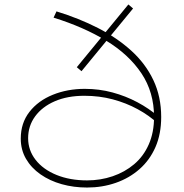

<svg xmlns="http://www.w3.org/2000/svg" viewBox="-20 -826 825 860"><path d="M370 14Q310 14 256.5 -1Q203 -16 161.5 -45Q120 -74 96.5 -114.5Q73 -155 73 -205Q73 -275 112 -325Q151 -375 216.5 -401.5Q282 -428 360 -428Q424 -428 483.5 -412Q543 -396 595.5 -368Q648 -340 688 -305V-272Q648 -309 596.5 -337Q545 -365 485 -381Q425 -397 358 -397Q282 -397 225.5 -372.5Q169 -348 137.5 -305Q106 -262 106 -207Q106 -153 139.5 -110Q173 -67 233 -42.5Q293 -18 370 -18Q430 -18 484.5 -36.5Q539 -55 581 -90.5Q623 -126 646.5 -179.5Q670 -233 670 -302Q670 -413 613.5 -497.5Q557 -582 456 -643.5Q355 -705 220 -747L233 -775Q334 -744 419 -700.5Q504 -657 568 -599Q632 -541 667 -467Q702 -393 702 -302Q702 -226 676.5 -167.5Q651 -109 605 -68.5Q559 -28 498.5 -7Q438 14 370 14ZM345 -507 324 -525 555 -806 576 -788Z"/></svg>

Font: BioRhyme SemiExpanded ExtraLight
Style: Regular
Weight: 250
Width: 6
Designer: Aoife Mooney
Foundry: Aoife Mooney Type
Version: Version 1.600;gftools[0.9.33]